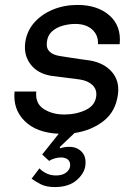

<svg xmlns="http://www.w3.org/2000/svg" viewBox="-20 -531 540 778"><path d="M140 151Q148 161 166 170.5Q184 180 207 180Q232 180 247 169Q262 158 264 143Q266 125 255.5 116Q245 107 228 107Q214 107 201 111Q188 115 179 121L151 95L218 11Q128 7 80 -40.5Q32 -88 39 -160H127Q122 -112 157 -89.5Q192 -67 240 -67Q289 -67 327.5 -85.5Q366 -104 370 -142Q373 -169 354.5 -186.5Q336 -204 303 -209Q277 -212 244.5 -216.5Q212 -221 186 -224Q133 -233 104.5 -269.5Q76 -306 82 -357Q88 -404 118 -438.5Q148 -473 194 -492Q240 -511 294 -511Q375 -511 423.5 -468.5Q472 -426 465 -352H377Q379 -388 354 -411Q329 -434 285 -434Q260 -434 234.5 -427Q209 -420 191 -404Q173 -388 170 -361Q163 -311 229 -303Q234 -302 254.5 -299Q275 -296 300.5 -292Q326 -288 344 -286Q402 -276 433.5 -239.5Q465 -203 458 -149Q449 -79 399.5 -40.5Q350 -2 282 8L222 65L224 70Q232 67 241 65.5Q250 64 261 64Q291 64 310.5 83.5Q330 103 326 139Q322 172 290 199.5Q258 227 202 227Q168 227 146 216Q124 205 108 193Z"/></svg>

Font: Haskoy Medium
Style: Italic
Weight: 500
Designer: Ertekin Erdin
Foundry: Ertekin Erdin
Version: Version 2.000; ttfautohint (v1.8.4.7-5d5b)